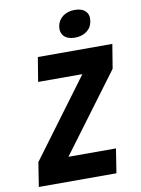

<svg xmlns="http://www.w3.org/2000/svg" viewBox="-102 -1026 804 1094"><g transform="rotate(-10 300.0 -479.0)"><path d="M32 0 54 -140 388 -590H132L155 -730H586L563 -590L228 -140H503L481 0ZM383 -802Q342 -802 321 -823Q300 -844 305 -880Q311 -916 339 -937Q367 -958 408 -958Q449 -958 470 -937Q491 -916 485 -880Q480 -844 452 -823Q424 -802 383 -802Z"/></g></svg>

Font: JetBrains Mono ExtraBold
Style: Italic
Weight: 800
Italic angle: -9°
Monospace: yes
Designer: Philipp Nurullin, Konstantin Bulenkov
Foundry: JetBrains
Version: Version 2.305; ttfautohint (v1.8.4.7-5d5b)